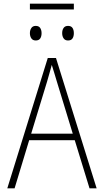

<svg xmlns="http://www.w3.org/2000/svg" viewBox="-20 -1033 570 1053"><path d="M20 0 242 -715H287L510 0H471L390 -264H140L60 0ZM238 -585 151 -300H379L292 -585Q286 -607 278.5 -630Q271 -653 264 -677Q258 -654 251 -630.5Q244 -607 238 -585ZM353 -811Q337 -811 329 -822.5Q321 -834 321 -851Q321 -869 329 -880Q337 -891 353 -891Q370 -891 377.5 -880Q385 -869 385 -851Q385 -833 377.5 -822Q370 -811 353 -811ZM176 -811Q160 -811 152 -822.5Q144 -834 144 -851Q144 -868 152 -879.5Q160 -891 176 -891Q193 -891 200.5 -879.5Q208 -868 208 -851Q208 -833 200.5 -822Q193 -811 176 -811ZM144 -981V-1013H385V-981Z"/></svg>

Font: Noto Sans Mono Condensed ExtraLight
Style: Regular
Weight: 200
Width: 3
Designer: Monotype Design Team
Foundry: Monotype Imaging Inc.
Version: Version 2.014; ttfautohint (v1.8.4.7-5d5b)